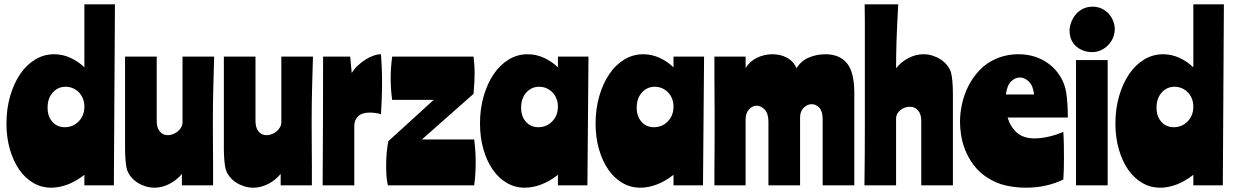

<svg xmlns="http://www.w3.org/2000/svg" viewBox="-20 -861 5729 892"><path d="M509 0H372V-49Q336 -20 296 -4.5Q256 11 218 11Q173 11 135 -11Q97 -33 69.5 -72.5Q42 -112 26 -167Q10 -222 10 -287Q10 -355 27 -414Q44 -473 73.5 -516.5Q103 -560 143.5 -584.5Q184 -609 231 -609Q272 -609 309 -591.5Q346 -574 372 -548V-841H514ZM201 -361Q201 -320 223.5 -295Q246 -270 281 -270Q319 -270 345.5 -297Q372 -324 372 -366Q372 -385 365.5 -402Q359 -419 347 -431.5Q335 -444 319 -451Q303 -458 285 -458Q249 -458 225 -431Q201 -404 201 -361Z M825 0V-53Q801 -24 767 -6.5Q733 11 698 11Q676 11 655.5 4.5Q635 -2 618 -13Q601 -24 588.5 -39.5Q576 -55 570 -73Q566 -87 563.5 -113.5Q561 -140 561 -170V-598H708V-298Q708 -268 722 -250.5Q736 -233 760 -233Q772 -233 784.5 -238Q797 -243 806.5 -251Q816 -259 822 -270Q828 -281 828 -293V-598H975Q974 -565 973 -528.5Q972 -492 971 -455.5Q970 -419 969.5 -383Q969 -347 969 -315Q969 -296 969 -258Q969 -220 969.5 -175Q970 -130 970 -83Q970 -36 970 0Z M1284 0V-53Q1260 -24 1226 -6.5Q1192 11 1157 11Q1135 11 1114.5 4.5Q1094 -2 1077 -13Q1060 -24 1047.5 -39.5Q1035 -55 1029 -73Q1025 -87 1022.5 -113.5Q1020 -140 1020 -170V-598H1167V-298Q1167 -268 1181 -250.5Q1195 -233 1219 -233Q1231 -233 1243.5 -238Q1256 -243 1265.5 -251Q1275 -259 1281 -270Q1287 -281 1287 -293V-598H1434Q1433 -565 1432 -528.5Q1431 -492 1430 -455.5Q1429 -419 1428.5 -383Q1428 -347 1428 -315Q1428 -296 1428 -258Q1428 -220 1428.5 -175Q1429 -130 1429 -83Q1429 -36 1429 0Z M1607 -598 1614 -522Q1626 -541 1643 -557Q1660 -573 1678.5 -584.5Q1697 -596 1715.5 -602.5Q1734 -609 1750 -609Q1752 -583 1753.5 -549.5Q1755 -516 1755 -481Q1755 -441 1753.5 -402Q1752 -363 1750 -330Q1741 -334 1725 -336Q1709 -338 1698 -338Q1661 -338 1643.5 -320.5Q1626 -303 1626 -277V0H1479Q1480 -162 1480.5 -307.5Q1481 -453 1481 -598Z M1782 0Q1777 -20 1775.5 -44Q1774 -68 1774 -93Q1774 -124 1776.5 -151Q1779 -178 1784 -205L1995 -397H1802Q1799 -417 1797 -442.5Q1795 -468 1795 -497Q1795 -525 1797 -551Q1799 -577 1802 -598H2180Q2182 -580 2183.5 -561Q2185 -542 2185 -519Q2185 -503 2184 -481Q2183 -459 2180 -425L1940 -213H2183Q2186 -190 2188 -162.5Q2190 -135 2190 -106Q2190 -76 2188 -48.5Q2186 -21 2183 0Z M2709 0H2572V-49Q2536 -20 2496 -4.5Q2456 11 2418 11Q2373 11 2335 -11Q2297 -33 2269.5 -72.5Q2242 -112 2226 -167Q2210 -222 2210 -287Q2210 -355 2227 -414Q2244 -473 2273.5 -516.5Q2303 -560 2343.5 -584.5Q2384 -609 2431 -609Q2472 -609 2509 -591.5Q2546 -574 2572 -548V-598H2714ZM2401 -361Q2401 -320 2423.5 -295Q2446 -270 2481 -270Q2519 -270 2545.5 -297Q2572 -324 2572 -366Q2572 -385 2565.5 -402Q2559 -419 2547 -431.5Q2535 -444 2519 -451Q2503 -458 2485 -458Q2449 -458 2425 -431Q2401 -404 2401 -361Z M3246 0H3109V-49Q3073 -20 3033 -4.5Q2993 11 2955 11Q2910 11 2872 -11Q2834 -33 2806.5 -72.5Q2779 -112 2763 -167Q2747 -222 2747 -287Q2747 -355 2764 -414Q2781 -473 2810.5 -516.5Q2840 -560 2880.5 -584.5Q2921 -609 2968 -609Q3009 -609 3046 -591.5Q3083 -574 3109 -548V-598H3251ZM2938 -361Q2938 -320 2960.5 -295Q2983 -270 3018 -270Q3056 -270 3082.5 -297Q3109 -324 3109 -366Q3109 -385 3102.5 -402Q3096 -419 3084 -431.5Q3072 -444 3056 -451Q3040 -458 3022 -458Q2986 -458 2962 -431Q2938 -404 2938 -361Z M3444 -598V-545Q3464 -577 3497.5 -593Q3531 -609 3569 -609Q3605 -609 3635 -593.5Q3665 -578 3681 -544Q3699 -576 3735.5 -592.5Q3772 -609 3815 -609Q3880 -609 3914.5 -567.5Q3949 -526 3949 -428V0H3802V-307Q3802 -344 3786.5 -360.5Q3771 -377 3751 -377Q3731 -377 3714 -360.5Q3697 -344 3697 -315V0H3550V-295Q3550 -334 3532.5 -352Q3515 -370 3495 -370Q3475 -370 3459.5 -352.5Q3444 -335 3444 -306V0H3299Q3299 -30 3299 -67Q3299 -104 3299.5 -142Q3300 -180 3300 -214.5Q3300 -249 3300 -275Q3300 -300 3300 -339.5Q3300 -379 3299.5 -424Q3299 -469 3299 -514.5Q3299 -560 3299 -598Z M4153 -841Q4150 -785 4148 -743.5Q4146 -702 4145 -667.5Q4144 -633 4143.5 -603.5Q4143 -574 4143 -544Q4167 -574 4201 -591.5Q4235 -609 4270 -609Q4292 -609 4312.5 -602.5Q4333 -596 4350 -585Q4367 -574 4379.5 -558.5Q4392 -543 4398 -525Q4402 -511 4404.5 -484.5Q4407 -458 4407 -427V0H4260V-300Q4260 -330 4245.5 -347.5Q4231 -365 4207 -365Q4182 -365 4162.5 -349Q4143 -333 4143 -310V0H3996Q3998 -133 3998 -284.5Q3998 -436 3998 -610Q3998 -664 3998 -700.5Q3998 -737 3998 -762Q3998 -787 3997.5 -805Q3997 -823 3997 -841Z M4661 -315Q4674 -272 4704 -245Q4734 -218 4787 -218Q4803 -218 4821.5 -220.5Q4840 -223 4858 -227.5Q4876 -232 4892 -237.5Q4908 -243 4920 -248Q4922 -219 4922.5 -186.5Q4923 -154 4923 -122Q4923 -69 4920 -27Q4842 11 4745 11Q4700 11 4654 1Q4608 -9 4565 -37Q4527 -62 4502.5 -95.5Q4478 -129 4464 -164.5Q4450 -200 4445 -234Q4440 -268 4440 -295Q4440 -335 4449.5 -378.5Q4459 -422 4479 -461.5Q4499 -501 4530 -534Q4561 -567 4603 -586Q4654 -609 4711 -609Q4771 -609 4819 -585Q4867 -561 4897 -519Q4926 -479 4933.5 -430Q4941 -381 4941 -315ZM4718 -501Q4697 -501 4678 -483.5Q4659 -466 4653 -422H4784Q4780 -462 4760.5 -481.5Q4741 -501 4718 -501Z M4979 -582H5126V0H4979ZM5056 -830Q5080 -830 5099.5 -820.5Q5119 -811 5132 -796Q5145 -781 5152 -762.5Q5159 -744 5159 -727Q5159 -704 5150.5 -684.5Q5142 -665 5127.5 -650.5Q5113 -636 5094.5 -627.5Q5076 -619 5055 -619Q5029 -619 5009 -627.5Q4989 -636 4975.5 -649.5Q4962 -663 4955.5 -681Q4949 -699 4949 -718Q4949 -737 4956.5 -757Q4964 -777 4977.5 -793.5Q4991 -810 5011 -820Q5031 -830 5056 -830Z M5661 0H5524V-49Q5488 -20 5448 -4.5Q5408 11 5370 11Q5325 11 5287 -11Q5249 -33 5221.5 -72.5Q5194 -112 5178 -167Q5162 -222 5162 -287Q5162 -355 5179 -414Q5196 -473 5225.5 -516.5Q5255 -560 5295.5 -584.5Q5336 -609 5383 -609Q5424 -609 5461 -591.5Q5498 -574 5524 -548V-841H5666ZM5353 -361Q5353 -320 5375.5 -295Q5398 -270 5433 -270Q5471 -270 5497.5 -297Q5524 -324 5524 -366Q5524 -385 5517.5 -402Q5511 -419 5499 -431.5Q5487 -444 5471 -451Q5455 -458 5437 -458Q5401 -458 5377 -431Q5353 -404 5353 -361Z"/></svg>

Font: Ranchers
Style: Regular
Weight: 400
Designer: Pablo Impallari, Brenda Gallo
Foundry: Pablo Impallari, Brenda Gallo
Version: Version 1.000; ttfautohint (v0.8) -G 200 -r 50